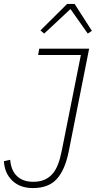

<svg xmlns="http://www.w3.org/2000/svg" viewBox="-31 -946 488 978"><path d="M423 -698 319 -174Q300 -80 258 -34Q216 12 137 12Q71 12 31.5 -26Q-8 -64 -11 -125L21 -132Q25 -78 55.5 -49Q86 -20 138 -20Q171 -20 194.5 -30Q218 -40 235.5 -59.5Q253 -79 264.5 -109Q276 -139 284 -180L381 -666H163L169 -698ZM349 -926 437 -789 416 -775 328 -900 194 -775 175 -791 311 -926Z"/></svg>

Font: IBM Plex Sans Condensed ExtraLight
Style: Italic
Weight: 200
Width: 3
Italic angle: -11°
Designer: Mike Abbink, Paul van der Laan, Pieter van Rosmalen
Foundry: Bold Monday
Version: Version 1.3